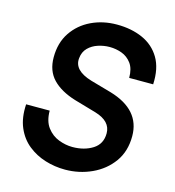

<svg xmlns="http://www.w3.org/2000/svg" viewBox="-108 -803 823 905"><g transform="rotate(15 303.5 -350.0)"><path d="M291 12Q241 12 194 -2.5Q147 -17 109.5 -47Q72 -77 51.5 -124.5Q31 -172 35 -238H150Q150 -187 173 -156.5Q196 -126 230 -113Q264 -100 297 -100Q355 -100 396 -126Q437 -152 437 -204Q437 -263 360 -286L253 -317Q181 -339 142 -379.5Q103 -420 103 -486Q103 -557 137 -607.5Q171 -658 227.5 -685Q284 -712 352 -712Q423 -712 478 -687.5Q533 -663 563 -612.5Q593 -562 589 -484H472Q472 -529 453 -554.5Q434 -580 405.5 -590.5Q377 -601 346 -601Q318 -601 290 -592Q262 -583 242.5 -563.5Q223 -544 220 -513Q213 -452 303 -425L405 -396Q557 -351 557 -222Q557 -148 519.5 -96Q482 -44 421 -16Q360 12 291 12Z"/></g></svg>

Font: Host Grotesk
Style: Bold Italic
Weight: 700
Italic angle: -8°
Designer: Doğukan Karapınar
Foundry: Element Type
Version: Version 1.003; ttfautohint (v1.8.4.7-5d5b)